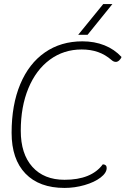

<svg xmlns="http://www.w3.org/2000/svg" viewBox="-20 -913 636 943"><path d="M37 -261Q37 -398 79.5 -499.5Q122 -601 200.5 -655.5Q279 -710 385 -710Q444 -710 493 -690.5Q542 -671 577 -633Q573 -623 565 -616Q557 -609 549 -609Q538 -609 528 -618Q497 -645 461 -657.5Q425 -670 381 -670Q293 -670 225 -620Q157 -570 119.5 -479.5Q82 -389 82 -271Q82 -157 139 -93.5Q196 -30 297 -30Q429 -30 485 -106Q504 -105 504 -88Q504 -64 474 -41Q444 -18 395.5 -4Q347 10 297 10Q173 10 105 -60.5Q37 -131 37 -261ZM487 -893H532L410 -742H364Z"/></svg>

Font: Krub ExtraLight
Style: Italic
Weight: 275
Italic angle: -8°
Designer: Ekaluck Peanpanawate
Foundry: Cadson Demak Co.,Ltd.
Version: Version 1.000; ttfautohint (v1.6)